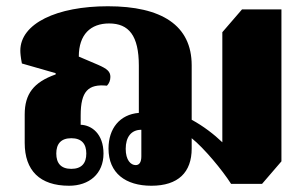

<svg xmlns="http://www.w3.org/2000/svg" viewBox="-20 -582 978 614"><path d="M201 12C265 12 311 -26 311 -91C311 -154 273 -182 238 -183V-213C238 -290 262 -314 322 -308C329 -315 333 -325 333 -336C333 -353 323 -362 293 -375L232 -401C232 -472 270 -507 329 -507C392 -507 424 -468 424 -372V-221C363 -216 327 -171 327 -107C327 -28 382 12 464 12C550 12 593 -31 593 -107V-140C632 -109 691 -38 719 6H818L880 -66V-552H754L691 -479V-127C665 -152 630 -179 593 -199V-373C593 -501 497 -562 325 -562C162 -562 45 -507 45 -420C45 -412 46 -400 50 -379L158 -348V-344C87 -319 59 -281 59 -216V-125C59 -37 107 12 201 12ZM414 -54C398 -54 382 -70 382 -106C382 -143 399 -167 432 -167V-82C432 -64 426 -54 414 -54ZM208 -42C175 -42 160 -60 160 -91C160 -122 175 -140 208 -140C241 -140 256 -122 256 -91C256 -60 241 -42 208 -42Z"/></svg>

Font: Noto Serif Thai Black
Style: Regular
Weight: 900
Designer: Monotype Design Team
Foundry: Monotype Imaging Inc.
Version: Version 2.002